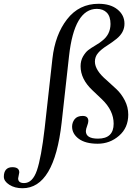

<svg xmlns="http://www.w3.org/2000/svg" viewBox="-156 -750 733 1015"><path d="M-28.8 217.8Q16.1 217.8 39.1 150.9Q62 84 80.1 -71.8L121.1 -439.9Q135.3 -566.9 198.7 -648.4Q262.2 -730 365.2 -730Q427.7 -730 464.8 -700.2Q502 -670.4 502 -624.5Q502 -578.6 460.4 -544.9Q439.5 -527.8 409.2 -508.3Q378.9 -489.3 362.3 -469.7Q345.7 -450.2 345.7 -423.8Q346.2 -377.9 408.2 -325.7Q434.1 -302.7 460 -278.3Q485.8 -253.9 503.9 -218.8Q522 -183.6 522 -144Q522 -74.2 473.1 -32.2Q424.8 9.8 360.4 9.8Q295.9 9.8 260.7 -16.1Q225.6 -42 225.1 -80.1Q225.1 -102.1 238.3 -119.6Q252 -137.2 281.2 -137.2Q310.5 -137.2 311 -110.8Q311 -101.1 304.7 -84.5Q298.3 -67.9 297.9 -57.1Q297.9 -17.1 361.8 -17.1Q444.8 -17.1 444.8 -96.2Q444.8 -165.5 383.3 -224.6Q357.9 -249 332 -273.4Q270 -332 270 -399.9Q270 -428.7 282.7 -451.2Q295.9 -473.6 309.6 -484.4Q323.2 -495.1 348.1 -509.8Q373 -524.4 383.8 -534.2Q427.7 -567.4 428.2 -623Q428.2 -663.1 408.7 -683.1Q389.2 -703.1 356 -703.1Q236.8 -703.1 209 -454.1L169.9 -102.1Q130.9 245.1 -37.1 245.1Q-78.1 245.1 -106.9 226.6Q-135.7 208 -135.7 184.1Q-135.7 160.2 -124.5 147Q-112.8 133.8 -90.8 133.8Q-53.7 133.8 -54.2 162.1L-60.1 192.9Q-60.1 217.8 -28.8 217.8Z"/></svg>

Font: Unna-Italic
Style: Italic
Weight: 400
Italic angle: -8°
Designer: Jorge de Buen U.
Foundry: Omnibus-Type
Version: Version 2.006;PS 002.006;hotconv 1.0.70;makeotf.lib2.5.58329